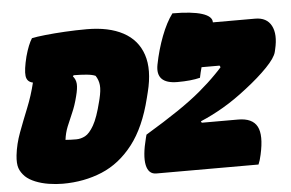

<svg xmlns="http://www.w3.org/2000/svg" viewBox="-53 -837 1400 923"><g transform="rotate(-5 647.0 -375.0)"><path d="M915 -440Q871 -429 806 -429Q699 -429 717 -521Q731 -592 755.5 -656Q780 -720 810 -760Q904 -760 952.5 -744.5Q1001 -729 1000 -700H1204Q1260 -700 1282 -658Q1304 -616 1287 -545L1284 -532Q1277 -504 1234.5 -460Q1192 -416 1130 -368Q1069 -320 1012.5 -287Q956 -254 901 -231L905 -224H1080Q1149 -224 1171.5 -181.5Q1194 -139 1173 -46Q1170 -32 1166.5 -20.5Q1163 -9 1159 0H666Q628 0 618.5 -45Q609 -90 631 -175L635 -190Q728 -246 793 -290Q858 -334 904.5 -373Q951 -412 988 -450Q996 -458 1003.5 -466Q1011 -474 1018 -482L1014 -490H927Q920 -465 915 -440ZM393 -720Q499 -720 568 -683Q637 -646 661.5 -573Q686 -500 659 -393L652 -365Q618 -227 554 -144.5Q490 -62 403.5 -26Q317 10 214 10Q182 10 147 4.5Q112 -1 82.5 -13Q53 -25 35 -42Q15 -62 7.5 -84Q0 -106 4 -145Q10 -199 30.5 -254Q51 -309 74.5 -367Q98 -425 113 -487Q84 -493 80.5 -522Q77 -551 93 -615Q101 -644 109.5 -665Q118 -686 127 -700Q150 -705 192.5 -709.5Q235 -714 287.5 -717Q340 -720 393 -720ZM245 -199Q251 -198 269.5 -197.5Q288 -197 297 -197Q319 -197 340 -208Q361 -219 382 -255.5Q403 -292 422 -369L425 -381Q435 -422 432.5 -447Q430 -472 416 -493Q401 -500 372 -502.5Q343 -505 318 -505Q314 -505 311 -505L307 -500Q321 -484 322.5 -462.5Q324 -441 314 -403Q303 -359 288 -325.5Q273 -292 261 -262Q249 -232 245 -199Z"/></g></svg>

Font: Recursive Sn Csl St XBk
Style: Italic
Weight: 1000
Italic angle: -15°
Version: Version 1.085;hotconv 1.1.0;makeotfexe 2.6.0; ttfautohint (v